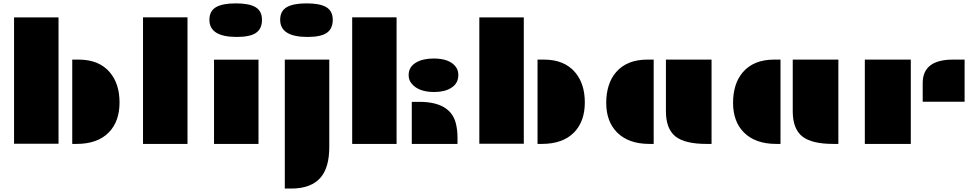

<svg xmlns="http://www.w3.org/2000/svg" viewBox="-20 -850 5786 1134"><path d="M63 -747.1H325.7V-1H63ZM406.7 -498H444.3Q564.5 -498 627.9 -423.8Q686 -356 686 -245.1Q686 -132.3 622.1 -67.4Q555.7 0 432.1 0H406.7Z M824.7 -747.6H1087.4V0H824.7Z M1378.4 -631.8Q1216.8 -631.8 1216.8 -732.9Q1216.8 -784.7 1255.4 -807.4Q1293.9 -830.1 1373 -830.1Q1452.1 -830.1 1489.7 -807.4Q1527.3 -784.7 1527.3 -732.7Q1527.3 -680.7 1492.4 -656.2Q1457.5 -631.8 1378.4 -631.8ZM1244.1 -497.6H1506.8V0H1244.1Z M1796.4 -631.8Q1634.8 -631.8 1634.8 -732.9Q1634.8 -784.7 1673.3 -807.4Q1711.9 -830.1 1791 -830.1Q1870.1 -830.1 1907.7 -807.4Q1945.3 -784.7 1945.3 -732.7Q1945.3 -680.7 1910.4 -656.2Q1875.5 -631.8 1796.4 -631.8ZM1662.1 -498H1924.8V18.1Q1924.8 136.2 1876 195.8Q1820.3 263.7 1699.7 263.7H1662.1Z M2060.1 -747.6H2322.3V0H2060.1ZM2393.6 -406.7Q2393.6 -455.6 2438.5 -481.4Q2478.5 -504.4 2541.5 -504.4Q2639.6 -504.4 2674.8 -451.2Q2687 -432.6 2687 -406.7Q2687 -357.4 2645 -331.1Q2606.9 -306.6 2544.9 -306.6Q2445.8 -306.6 2406.7 -362.3Q2393.6 -380.9 2393.6 -406.7ZM2412.1 -248.5H2456.1Q2635.7 -248.5 2670.9 -127Q2682.1 -86.9 2682.1 -35.2V0H2412.1Z M2811 -747.1H3073.7V-1H2811ZM3154.8 -498H3192.4Q3312.5 -498 3376 -423.8Q3434.1 -356 3434.1 -245.1Q3434.1 -132.3 3370.1 -67.4Q3303.7 0 3180.2 0H3154.8Z M3913.1 -498H4182.6V0H4151.9Q4024.9 0 3969.2 -44.4Q3913.1 -89.4 3913.1 -192.9ZM3560.5 -243.2Q3560.5 -296.9 3574.7 -343Q3588.9 -389.2 3618.7 -423.8Q3683.1 -498 3803.2 -498H3840.8V0H3815.4Q3692.4 0 3625 -67.4Q3560.5 -131.8 3560.5 -243.2Z M4662.1 -498H4931.6V0H4900.9Q4773.9 0 4718.3 -44.4Q4662.1 -89.4 4662.1 -192.9ZM4309.6 -243.2Q4309.6 -296.9 4323.7 -343Q4337.9 -389.2 4367.7 -423.8Q4432.1 -498 4552.2 -498H4589.8V0H4564.5Q4441.4 0 4374 -67.4Q4309.6 -131.8 4309.6 -243.2Z M5429.7 -359.4Q5429.7 -498 5608.9 -498H5677.2V-249H5429.7ZM5087.9 -498H5359.4V0H5087.9Z"/></svg>

Font: Plaster
Style: Regular
Weight: 400
Designer: Eben Sorkin
Foundry: Eben Sorkin
Version: Version 1.007